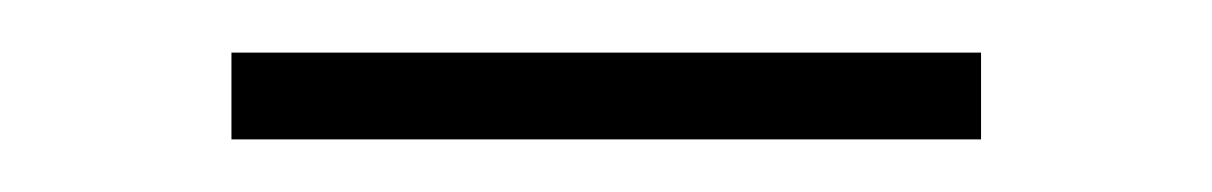

<svg xmlns="http://www.w3.org/2000/svg" viewBox="-20 -308 461 73"><path d="M68 -255V-288H353V-255Z"/></svg>

Font: Raleway Thin ExtraLight
Style: Regular
Weight: 250
Version: Version 4.026